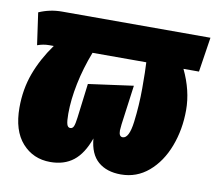

<svg xmlns="http://www.w3.org/2000/svg" viewBox="-66 -611 798 707"><g transform="rotate(10 333.0 -257.5)"><path d="M646 -404H588Q624 -329 624 -256Q624 -183 600 -120Q576 -57 531.5 -19Q487 19 428 19Q375 19 343 -8.5Q311 -36 306 -94Q285 -35 250.5 -8Q216 19 164 19Q100 19 59 -27Q18 -73 18 -159Q18 -228 40 -287.5Q62 -347 103 -404H86Q64 -404 42 -396L25 -516Q66 -534 111 -534H666ZM449 -404H248Q224 -342 211.5 -281Q199 -220 199 -168Q199 -140 202.5 -128.5Q206 -117 215 -117Q224 -117 228 -126.5Q232 -136 235 -160L251 -288L419 -311L399 -163Q397 -145 397 -140Q397 -117 411 -117Q435 -117 443 -180.5Q451 -244 451 -307Q451 -375 449 -404Z"/></g></svg>

Font: Fira Sans Extra Condensed Black
Style: Italic
Weight: 900
Width: 3
Italic angle: -8°
Designer: Carrois Corporate & Edenspiekermann AG
Foundry: Carrois Corporate GbR & Edenspiekermann AG
Version: Version 4.203